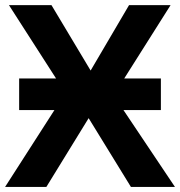

<svg xmlns="http://www.w3.org/2000/svg" viewBox="-20 -734 707 754"><path d="M55.2 -425.8H200.2L15.1 -713.9H182.1L335.9 -457L486.8 -713.9H649.9L467.8 -425.8H611.8V-301.8H464.8L667 0H494.1L328.1 -270L162.1 0H0L193.8 -301.8H55.2Z"/></svg>

Font: OpenSans-Bold
Style: Bold
Weight: 700
Foundry: Ascender Corporation
Version: Version 1.10